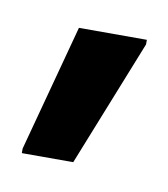

<svg xmlns="http://www.w3.org/2000/svg" viewBox="-35 -750 180 206"><g transform="rotate(10 55.5 -646.5)"><path d="M0 -575V-580L37 -718H111V-713L56 -575Z"/></g></svg>

Font: Saira ExtraCondensed Medium
Style: Regular
Weight: 500
Width: 2
Designer: Hector Gatti with collaboration of the Omnibus-Type team
Foundry: Omnibus-Type
Version: Version 1.101